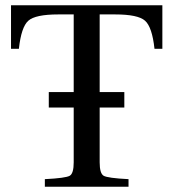

<svg xmlns="http://www.w3.org/2000/svg" viewBox="-20 -712 661 732"><path d="M166 -302V-361H261V-657H202Q115 -657 88 -633Q61 -609 52 -526H22V-692H599V-526H569Q560 -609 533 -633Q506 -657 419 -657H360V-361H454V-302H360V-93Q360 -51 375 -42Q390 -33 470 -29V0H151V-29Q231 -33 246 -42Q261 -51 261 -93V-302Z"/></svg>

Font: Linguistics Pro
Style: Regular
Weight: 400
Designer: Stefan Peev, Context Ltd
Foundry: Stefan Peev, Context Ltd
Version: Version 001.000